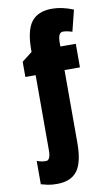

<svg xmlns="http://www.w3.org/2000/svg" viewBox="-104 -776 620 1067"><g transform="rotate(-10 206.5 -242.0)"><path d="M116 -519V-507L58 -462V-376H116V48Q116 104 90 104Q63 104 39 94V226Q56 231 77 235.5Q98 240 129 240Q207 240 243 192.5Q279 145 279 35V-376H366V-509H279V-532Q279 -588 307 -588Q329 -588 359 -578L389 -698Q325 -724 269 -724Q190 -724 153 -676.5Q116 -629 116 -519Z"/></g></svg>

Font: Noto Sans Display Condensed Black
Style: Regular
Weight: 900
Width: 3
Designer: Monotype Design team
Foundry: Monotype Imaging Inc.
Version: 1.000